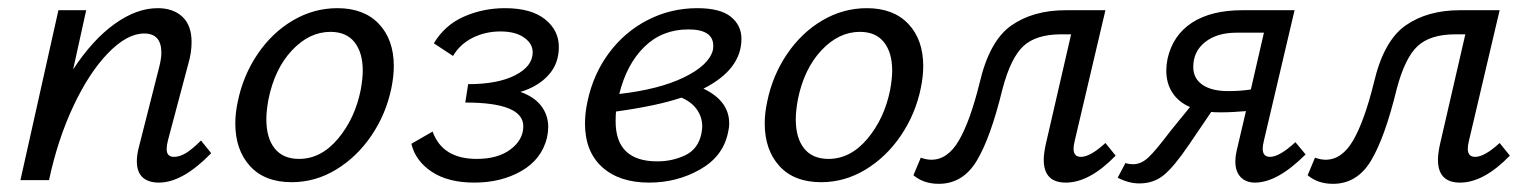

<svg xmlns="http://www.w3.org/2000/svg" viewBox="-20 -441 3746 470"><path d="M497 -66Q427 6 369 6Q343 6 329 -7Q315 -20 315 -46Q315 -61 319 -77L370 -278Q375 -298 375 -312Q375 -359 333 -359Q291 -359 244.5 -311Q198 -263 159.5 -181Q121 -99 100 0H30L123 -416H191L159 -271Q206 -343 260 -382Q314 -421 366 -421Q404 -421 426.5 -400Q449 -379 449 -338Q449 -312 441 -285L391 -97Q388 -85 388 -76Q388 -57 406 -57Q420 -57 435.5 -66.5Q451 -76 472 -97Z M556 -139Q556 -164 562 -192Q575 -256 610.5 -308.5Q646 -361 697 -391Q748 -421 806 -421Q871 -421 907.5 -382.5Q944 -344 944 -279Q944 -254 938 -225Q925 -162 889.5 -109.5Q854 -57 803 -26Q752 5 694 5Q628 5 592 -34.5Q556 -74 556 -139ZM863 -221Q868 -249 868 -268Q868 -312 848 -337.5Q828 -363 789 -363Q737 -363 694.5 -317.5Q652 -272 637 -197Q632 -169 632 -149Q632 -103 652.5 -77.5Q673 -52 712 -52Q766 -52 807.5 -101.5Q849 -151 863 -221Z M1254 -216Q1288 -204 1305 -181.5Q1322 -159 1322 -130Q1322 -118 1319 -104Q1306 -51 1256.5 -22.5Q1207 6 1141 6Q1077 6 1037 -20.5Q997 -47 987 -89L1039 -119Q1063 -52 1147 -52Q1199 -52 1230 -75.5Q1261 -99 1261 -132Q1261 -190 1119 -190L1126 -235Q1199 -235 1241.5 -257Q1284 -279 1284 -313Q1284 -334 1263 -349Q1242 -364 1205 -364Q1168 -364 1137 -348.5Q1106 -333 1089 -304L1042 -335Q1069 -380 1116 -400.5Q1163 -421 1216 -421Q1280 -421 1314 -394Q1348 -367 1348 -326Q1348 -285 1322.5 -257Q1297 -229 1254 -216Z M1702 -224Q1765 -194 1765 -139Q1765 -128 1762 -116Q1750 -58 1693.5 -26Q1637 6 1569 6Q1496 6 1454 -32Q1412 -70 1412 -139Q1412 -164 1418 -192Q1432 -259 1470.5 -311Q1509 -363 1565.5 -392Q1622 -421 1687 -421Q1743 -421 1769 -400Q1795 -379 1795 -346Q1795 -271 1702 -224ZM1726 -329Q1726 -369 1665 -369Q1601 -369 1557.5 -326.5Q1514 -284 1496 -211Q1593 -222 1654 -251.5Q1715 -281 1725 -318Q1726 -321 1726 -329ZM1699 -131Q1699 -155 1685.5 -173.5Q1672 -192 1648 -202Q1589 -182 1488 -168Q1487 -159 1487 -144Q1487 -46 1589 -46Q1626 -46 1657.5 -61Q1689 -76 1697 -114Q1699 -126 1699 -131Z M1852 -139Q1852 -164 1858 -192Q1871 -256 1906.5 -308.5Q1942 -361 1993 -391Q2044 -421 2102 -421Q2167 -421 2203.5 -382.5Q2240 -344 2240 -279Q2240 -254 2234 -225Q2221 -162 2185.5 -109.5Q2150 -57 2099 -26Q2048 5 1990 5Q1924 5 1888 -34.5Q1852 -74 1852 -139ZM2159 -221Q2164 -249 2164 -268Q2164 -312 2144 -337.5Q2124 -363 2085 -363Q2033 -363 1990.5 -317.5Q1948 -272 1933 -197Q1928 -169 1928 -149Q1928 -103 1948.5 -77.5Q1969 -52 2008 -52Q2062 -52 2103.5 -101.5Q2145 -151 2159 -221Z M2711 -60Q2647 6 2589 6Q2535 6 2535 -50Q2535 -65 2540 -88L2602 -357H2578Q2516 -357 2485 -328Q2454 -299 2434 -223Q2405 -104 2371 -47.5Q2337 9 2278 9Q2241 9 2216 -12L2234 -55Q2248 -50 2260 -50Q2300 -50 2327.5 -97.5Q2355 -145 2378 -238Q2402 -341 2455.5 -378.5Q2509 -416 2589 -416H2686L2611 -97Q2608 -85 2608 -77Q2608 -57 2626 -57Q2649 -57 2686 -91Z M3176 -63Q3107 6 3052 6Q3030 6 3017 -7.5Q3004 -21 3004 -46Q3004 -58 3007 -71L3030 -169Q2997 -166 2967 -166Q2952 -166 2945 -167L2890 -86Q2854 -33 2829 -12.5Q2804 8 2769 8Q2743 8 2716 -6L2735 -42Q2743 -39 2754 -39Q2773 -39 2790.5 -55Q2808 -71 2845 -120L2893 -179Q2865 -191 2850 -214Q2835 -237 2835 -268Q2835 -282 2838 -297Q2851 -355 2898 -385.5Q2945 -416 3021 -416H3149L3074 -97Q3071 -85 3071 -77Q3071 -57 3089 -57Q3112 -57 3151 -93ZM3042 -222 3074 -361H3007Q2959 -361 2930 -338Q2901 -315 2901 -277Q2901 -249 2923.5 -233.5Q2946 -218 2986 -218Q3017 -218 3042 -222Z M3676 -60Q3612 6 3554 6Q3500 6 3500 -50Q3500 -65 3505 -88L3567 -357H3543Q3481 -357 3450 -328Q3419 -299 3399 -223Q3370 -104 3336 -47.5Q3302 9 3243 9Q3206 9 3181 -12L3199 -55Q3213 -50 3225 -50Q3265 -50 3292.5 -97.5Q3320 -145 3343 -238Q3367 -341 3420.5 -378.5Q3474 -416 3554 -416H3651L3576 -97Q3573 -85 3573 -77Q3573 -57 3591 -57Q3614 -57 3651 -91Z"/></svg>

Font: Ysabeau Medium
Style: Italic
Weight: 500
Italic angle: -12°
Designer: Christian Thalmann (Catharsis Fonts)
Version: Version 0.003